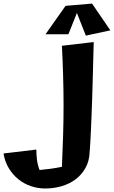

<svg xmlns="http://www.w3.org/2000/svg" viewBox="-303 -756 642 1082"><path d="M225.1 -519Q222.7 -425.8 220.7 -349.6Q218.8 -273.4 216.8 -212.2Q214.8 -150.9 212.9 -104Q210.9 -57.1 209.5 -22Q205.6 60.1 202.1 102.1Q200.2 151.4 179.4 189.2Q158.7 227.1 124.8 253.2Q90.8 279.3 46.1 292.7Q1.5 306.2 -48.8 306.2Q-89.8 306.2 -128.7 293Q-167.5 279.8 -199.2 254.4Q-231 229 -253.2 192.4Q-275.4 155.8 -283.2 108.9L-98.1 86.9Q-98.1 116.2 -94.7 144Q-91.3 171.9 -80.1 202.1Q-49.8 199.2 -18.6 195.1Q12.7 190.9 45.9 184.1Q49.8 97.2 52.5 11.7Q55.2 -73.7 55.2 -160.2Q55.2 -245.1 52.7 -329.3Q50.3 -413.6 45.9 -498ZM318.8 -585 180.7 -555.2 130.4 -683.1 82.5 -563H-46.4L66.4 -723.1L215.8 -735.8Z"/></svg>

Font: Galindo
Style: Regular
Weight: 400
Version: Version 1.000